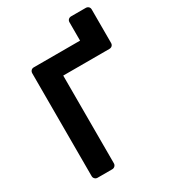

<svg xmlns="http://www.w3.org/2000/svg" viewBox="-201 -947 946 1054"><g transform="rotate(-30 272.0 -420.0)"><path d="M511 -840Q522 -840 529 -833.5Q536 -827 536 -816V-604Q536 -593 529 -586.5Q522 -580 511 -580H219V-24Q219 -14 212 -7Q205 0 194 0H102Q92 0 85 -7Q78 -14 78 -24V-675Q78 -686 84.5 -693Q91 -700 102 -700H395V-816Q395 -827 402 -833.5Q409 -840 419 -840Z"/></g></svg>

Font: Rubik AZ
Style: Regular
Weight: 500
Designer: Hubert and Fischer
Foundry: Hubert & Fischer
Version: Version 2.000